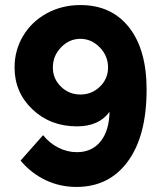

<svg xmlns="http://www.w3.org/2000/svg" viewBox="-20 -736 647 766"><path d="M287.1 -231.9Q375 -231.9 417 -290Q415.5 -213.9 380.9 -171.4Q346.2 -128.9 287.1 -128.9Q248.5 -128.9 213.1 -146.7Q177.7 -164.6 151.9 -196.8L62 -95.2Q105 -44.4 162.1 -17.3Q219.2 9.8 285.2 9.8Q415.5 9.8 490.2 -92.3Q564.9 -194.3 564.9 -378.9Q564.9 -537.6 494.9 -626.7Q424.8 -715.8 300.8 -715.8Q227.1 -715.8 166.7 -682.9Q106.4 -649.9 72.3 -592.8Q38.1 -535.6 38.1 -466.8Q38.1 -367.2 109.6 -299.6Q181.2 -231.9 287.1 -231.9ZM411.1 -466.8Q411.1 -421.9 378.7 -390.4Q346.2 -358.9 300.8 -358.9Q255.4 -358.9 223.1 -390.4Q190.9 -421.9 190.9 -466.8Q190.9 -513.2 223.6 -547.1Q256.3 -581.1 300.8 -581.1Q344.7 -581.1 377.9 -547.1Q411.1 -513.2 411.1 -466.8Z"/></svg>

Font: Rawline ExtraBold
Style: Regular
Weight: 800
Designer: Matt McInerney, Pablo Impallari, Rodrigo Fuenzalida
Foundry: Matt McInerney, Pablo Impallari, Rodrigo Fuenzalida
Version: Version 4.020;PS 004.020;hotconv 1.0.88;makeotf.lib2.5.64775